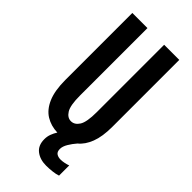

<svg xmlns="http://www.w3.org/2000/svg" viewBox="-271 -760 992 992"><g transform="rotate(45 225.0 -263.5)"><path d="M380.5 87.5V162Q365.5 167.5 342 170.2Q318.5 173 297 173Q252 173 222.8 150.5Q193.5 128 193.5 82.5Q193.5 62.5 200.2 44.5Q207 26.5 217 11Q169.5 9.5 132.8 -13Q96 -35.5 75 -84Q54 -132.5 54 -211V-700H164.5V-207.5Q164.5 -135 181.8 -107.5Q199 -80 225 -80Q251.5 -80 269 -107.5Q286.5 -135 286.5 -207.5V-700H397V-211Q397 -139.5 379.2 -93.5Q361.5 -47.5 330.5 -22.5Q313 -2.5 299.5 20Q286 42.5 286 61.5Q286 82 297.8 90Q309.5 98 327 98Q339.5 98 355.2 94.8Q371 91.5 380.5 87.5Z"/></g></svg>

Font: Trispace Condensed Medium
Style: Regular
Weight: 500
Width: 3
Designer: Tyler Finck
Foundry: Etcetera Type Company
Version: Version 1.210; ttfautohint (v1.8.3)